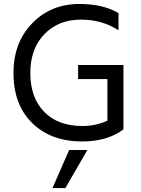

<svg xmlns="http://www.w3.org/2000/svg" viewBox="-20 -706 710 969"><path d="M603 -53Q522 8 394 8Q238 8 143 -84.5Q48 -177 48 -338Q48 -491 142.5 -588.5Q237 -686 381 -686Q500 -686 578 -640V-553Q496 -607 388 -607Q275 -607 204 -533.5Q133 -460 133 -338Q133 -213 203 -141.5Q273 -70 396 -70Q464 -70 522 -97V-307H374V-378H603V-56H602ZM310 243H245L329 51H421Z"/></svg>

Font: Hind Siliguri
Style: Regular
Weight: 400
Designer: Jyotish Sonowal
Foundry: Indian Type Foundry
Version: Version 1.001;PS 1.0;hotconv 1.0.86;makeotf.lib2.5.63406; tt